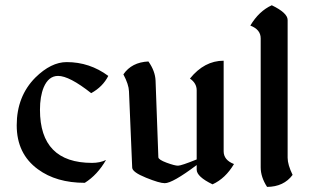

<svg xmlns="http://www.w3.org/2000/svg" viewBox="-20 -693 1189 734"><path d="M304.2 5.9Q195.3 5.9 125 -45.9Q43.9 -105 43.9 -213.9Q43.9 -324.7 115.2 -396.5Q175.3 -455.6 234.9 -455.6Q322.8 -455.6 394 -402.8Q373 -361.3 328.6 -336.9Q245.1 -402.8 202.1 -402.8Q165.5 -402.8 147 -358.9Q132.8 -324.2 132.8 -273.4Q132.8 -70.3 332 -70.3Q362.3 -70.3 385.3 -81.5Q352.5 -24.4 304.2 5.9Z M731.9 -83.5V-347.7Q731.9 -375 706.1 -392.6Q761.2 -460.9 835 -460.9V-114.7Q835 -81.1 874.5 -65.9Q841.8 -10.7 792.5 11.7Q731.9 -17.6 731.9 -44.4V-62Q639.6 7.3 609.9 7.3Q589.8 7.3 538.1 -13.7Q486.3 -34.7 485.4 -51.8L473.1 -343.8Q472.2 -370.1 451.7 -408.7Q483.4 -455.1 547.4 -458Q573.2 -421.4 574.7 -384.8L585.4 -91.8Q585.9 -82.5 616.9 -71Q647.9 -59.6 660.6 -59.6Q672.9 -59.6 731.9 -83.5Z M976.6 -546.4Q976.6 -580.1 937 -595.2Q969.7 -650.4 1019 -672.9Q1079.6 -643.6 1079.6 -616.7V-89.8Q1079.6 -63.5 1098.6 -24.4Q1064.9 21 1001 21.5Q976.6 -16.1 976.6 -53.2Z"/></svg>

Font: Balgruf
Style: Regular
Weight: 500
Designer: Paul James MIller
Foundry: High-Logic / Made with FontCreator
Version: Version 1.201;March 28, 2021;FontCreator 13.0.0.2683 64-bit